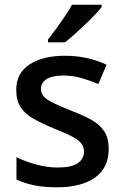

<svg xmlns="http://www.w3.org/2000/svg" viewBox="-20 -786 525 816"><path d="M442 -153Q442 -73 384 -31.5Q326 10 222 10Q166 10 125 1.5Q84 -7 50 -23V-118Q86 -100 133.5 -87Q181 -74 225 -74Q284 -74 310.5 -92.5Q337 -111 337 -142Q337 -160 327 -174.5Q317 -189 289.5 -204Q262 -219 209 -240Q158 -261 122 -281.5Q86 -302 67.5 -330.5Q49 -359 49 -404Q49 -475 105.5 -512Q162 -549 255 -549Q305 -549 348.5 -539.5Q392 -530 433 -511L398 -429Q362 -444 325.5 -454.5Q289 -465 250 -465Q203 -465 178.5 -450Q154 -435 154 -409Q154 -390 165.5 -376.5Q177 -363 205.5 -349Q234 -335 284 -315Q334 -296 369.5 -276Q405 -256 423.5 -227Q442 -198 442 -153ZM412 -756Q401 -742 382 -722Q363 -702 340.5 -680.5Q318 -659 296 -639.5Q274 -620 256 -606H184V-618Q199 -637 218 -663Q237 -689 255.5 -716.5Q274 -744 286 -766H412Z"/></svg>

Font: Noto Sans Adlam Unjoined Medium
Style: Regular
Weight: 500
Version: Version 3.001